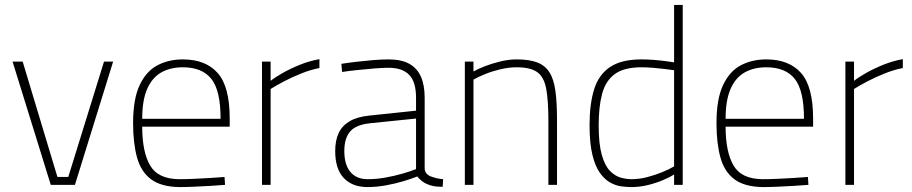

<svg xmlns="http://www.w3.org/2000/svg" viewBox="-20 -750 3699 779"><path d="M186 0 31 -500H72L213 -32H257L402 -500H439L284 0Z M708 9Q634 8 593 -22.5Q552 -53 536 -111Q520 -169 520 -250Q520 -349 547 -405.5Q574 -462 619.5 -485.5Q665 -509 722 -509Q814 -509 863 -454Q912 -399 912 -269V-236H557Q557 -133 589.5 -78Q622 -23 709 -23Q735 -23 768 -24.5Q801 -26 834 -28Q867 -30 891 -32L893 0Q869 2 836 4Q803 6 769 7.5Q735 9 708 9ZM557 -268H875Q875 -383 837.5 -430Q800 -477 722 -477Q672 -477 635 -456.5Q598 -436 577.5 -390Q557 -344 557 -268Z M1043 0V-500H1078V-422Q1097 -437 1128 -454.5Q1159 -472 1197.5 -487.5Q1236 -503 1276 -510V-474Q1240 -467 1202.5 -452Q1165 -437 1132.5 -420Q1100 -403 1078 -389V0Z M1471 9Q1410 9 1375 -27.5Q1340 -64 1340 -137Q1340 -180 1354 -210Q1368 -240 1398.5 -258Q1429 -276 1478 -281L1668 -301V-353Q1668 -418 1640 -446.5Q1612 -475 1557 -475Q1531 -475 1496 -472Q1461 -469 1427 -465.5Q1393 -462 1368 -458L1365 -491Q1389 -495 1423 -499Q1457 -503 1492.5 -506Q1528 -509 1557 -509Q1608 -509 1640 -491.5Q1672 -474 1687.5 -439.5Q1703 -405 1703 -353V-65Q1705 -43 1728.5 -34Q1752 -25 1778 -23L1776 8Q1765 8 1753.5 7Q1742 6 1732 3.5Q1722 1 1713 -3Q1701 -8 1691 -16Q1681 -24 1673 -34Q1651 -25 1617.5 -15Q1584 -5 1546 2Q1508 9 1471 9ZM1472 -23Q1507 -23 1543.5 -29.5Q1580 -36 1613 -45.5Q1646 -55 1668 -64V-269L1482 -250Q1424 -244 1400.5 -216.5Q1377 -189 1377 -137Q1377 -82 1401.5 -52.5Q1426 -23 1472 -23Z M1866 0V-500H1901V-460Q1920 -471 1949 -482Q1978 -493 2011.5 -501Q2045 -509 2076 -509Q2127 -509 2159 -497Q2191 -485 2209 -457Q2227 -429 2233.5 -381Q2240 -333 2240 -260V0H2205V-258Q2205 -343 2196 -390.5Q2187 -438 2159.5 -457.5Q2132 -477 2076 -477Q2044 -477 2010.5 -469Q1977 -461 1948.5 -449.5Q1920 -438 1901 -427V0Z M2542 9Q2523 9 2500.5 6Q2478 3 2455.5 -9.5Q2433 -22 2414 -48.5Q2395 -75 2383.5 -122Q2372 -169 2372 -242Q2372 -328 2390.5 -387.5Q2409 -447 2455 -478Q2501 -509 2583 -509Q2607 -509 2632.5 -507Q2658 -505 2680.5 -502Q2703 -499 2715 -497V-730H2750V0H2715V-42Q2698 -31 2669.5 -19Q2641 -7 2608 1Q2575 9 2542 9ZM2542 -23Q2574 -23 2606.5 -31.5Q2639 -40 2668 -52Q2697 -64 2715 -75V-465Q2702 -467 2678 -470Q2654 -473 2628.5 -475Q2603 -477 2583 -477Q2512 -477 2474.5 -449.5Q2437 -422 2423 -369.5Q2409 -317 2409 -242Q2409 -166 2421.5 -122Q2434 -78 2454.5 -57Q2475 -36 2498 -29.5Q2521 -23 2542 -23Z M3075 9Q3001 8 2960 -22.5Q2919 -53 2903 -111Q2887 -169 2887 -250Q2887 -349 2914 -405.5Q2941 -462 2986.5 -485.5Q3032 -509 3089 -509Q3181 -509 3230 -454Q3279 -399 3279 -269V-236H2924Q2924 -133 2956.5 -78Q2989 -23 3076 -23Q3102 -23 3135 -24.5Q3168 -26 3201 -28Q3234 -30 3258 -32L3260 0Q3236 2 3203 4Q3170 6 3136 7.5Q3102 9 3075 9ZM2924 -268H3242Q3242 -383 3204.5 -430Q3167 -477 3089 -477Q3039 -477 3002 -456.5Q2965 -436 2944.5 -390Q2924 -344 2924 -268Z M3410 0V-500H3445V-422Q3464 -437 3495 -454.5Q3526 -472 3564.5 -487.5Q3603 -503 3643 -510V-474Q3607 -467 3569.5 -452Q3532 -437 3499.5 -420Q3467 -403 3445 -389V0Z"/></svg>

Font: Cairo Play ExtraLight
Style: Regular
Weight: 250
Version: Version 3.119